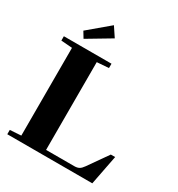

<svg xmlns="http://www.w3.org/2000/svg" viewBox="-201 -996 1043 1125"><g transform="rotate(30 320.5 -433.0)"><path d="M125 -707.5 100.1 -748.5 239.3 -865.7 282.2 -801.3ZM17.6 0V-29.3L92.8 -34.2V-627.9L17.6 -633.8V-663.1H339.8V-633.8L260.3 -627.9V-34.2H450.7Q471.2 -34.2 483.6 -41.3Q496.1 -48.3 509.3 -67.4L602.5 -200.2H631.8L592.8 0Z"/></g></svg>

Font: Elstob Grade
Style: Regular
Weight: 400
Designer: Peter S. Baker
Version: Version 1.015